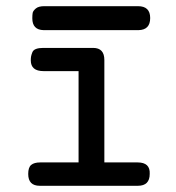

<svg xmlns="http://www.w3.org/2000/svg" viewBox="-20 -598 565 618"><path d="M70.8 -38.1Q70.8 -59.1 80.3 -67.1Q89.8 -75.2 109.9 -75.2H232.9V-369.1H120.1Q79.1 -369.1 79.1 -403.8Q79.1 -411.6 80.1 -416.7Q81.1 -421.9 84 -429.4Q86.9 -437 95.9 -440.4Q105 -443.8 119.1 -443.8H279.8Q315.9 -443.8 315.9 -404.8V-75.2H422.9Q463.9 -75.2 461.9 -38.1Q461.9 0 423.8 0H107.9Q70.8 0 70.8 -38.1ZM84 -539.1Q84 -550.3 85.2 -556.6Q86.4 -563 95.2 -570.6Q104 -578.1 122.1 -578.1H424.3Q463.4 -578.1 463.4 -540Q463.4 -502 426.3 -501H120.1Q84 -502 84 -539.1Z"/></svg>

Font: CMU Typewriter Text
Style: Bold
Weight: 700
Version: Version 0.7.0